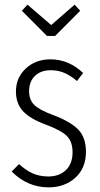

<svg xmlns="http://www.w3.org/2000/svg" viewBox="-20 -787 425 818"><path d="M297.9 -767.1 321.8 -741.2 214.8 -633.8H180.2L73.2 -741.2L97.2 -767.1L198.2 -680.2ZM194.8 -534.2Q272.9 -534.2 334 -476.1L308.1 -441.9Q279.3 -465.8 253.4 -476.8Q227.5 -487.8 195.8 -487.8Q154.3 -487.8 129.2 -463.9Q104 -439.9 104 -397.9Q104 -361.3 126.7 -339.4Q149.4 -317.4 209 -295.9Q282.2 -268.1 314.2 -234.1Q346.2 -200.2 346.2 -140.1Q346.2 -70.8 300.8 -29.8Q255.4 11.2 187 11.2Q97.2 11.2 29.8 -56.2L61 -87.9Q89.8 -61.5 119.4 -48.3Q148.9 -35.2 186 -35.2Q232.4 -35.2 260.7 -62.3Q289.1 -89.4 289.1 -138.2Q289.1 -182.6 265.6 -206.8Q242.2 -231 175.8 -255.9Q106.9 -281.2 77.4 -314Q47.9 -346.7 47.9 -397Q47.9 -456.1 89.8 -495.1Q131.8 -534.2 194.8 -534.2Z"/></svg>

Font: Fira Sans Compressed Light
Style: Regular
Weight: 300
Width: 1
Designer: Carrois Corporate & Edenspiekermann AG
Foundry: Carrois Corporate GbR & Edenspiekermann AG
Version: Version 4.203;PS 004.203;hotconv 1.0.88;makeotf.lib2.5.64775